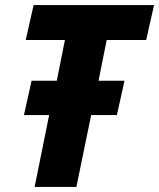

<svg xmlns="http://www.w3.org/2000/svg" viewBox="-20 -734 625 754"><path d="M116 0 173 -282H74L104 -417H203L235 -577H81L112 -714H585L554 -577H399L367 -417H469L439 -282H338L280 0Z"/></svg>

Font: Noto Sans Display Extra
Style: Italic
Weight: 800
Italic angle: -12°
Designer: Monotype Design Team
Foundry: Monotype Imaging Inc.
Version: Version 1.900